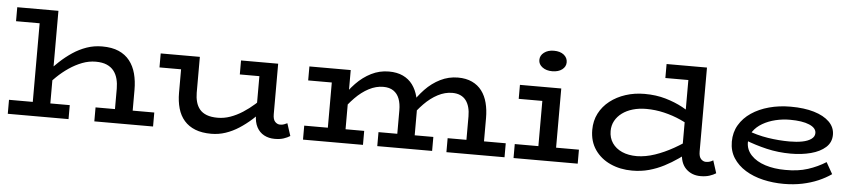

<svg xmlns="http://www.w3.org/2000/svg" viewBox="-43 -963 5466 1231"><g transform="rotate(5 2690.0 -347.0)"><path d="M709 0V-222Q709 -254 701.5 -283.5Q694 -313 677 -335Q660 -357 631.5 -369.5Q603 -382 560 -382Q516 -382 473 -365.5Q430 -349 389.5 -321.5Q349 -294 314 -260Q279 -226 250 -193V-283Q285 -322 323.5 -358Q362 -394 404 -422Q446 -450 493 -466.5Q540 -483 593 -483Q656 -483 699.5 -464Q743 -445 770.5 -410Q798 -375 810.5 -327.5Q823 -280 823 -224V0ZM27 0V-90H418V0ZM584 0V-90H962V0ZM293 -686V0H180V-596H28V-686Z M1337 14Q1277 14 1234 -3Q1191 -20 1163 -52Q1135 -84 1122 -129.5Q1109 -175 1109 -230V-471H1222V-240Q1222 -209 1229.5 -181.5Q1237 -154 1253.5 -134Q1270 -114 1298.5 -103Q1327 -92 1369 -92Q1410 -92 1450 -106Q1490 -120 1529 -145Q1568 -170 1603.5 -201.5Q1639 -233 1670 -267V-177Q1633 -138 1594.5 -103.5Q1556 -69 1515 -42.5Q1474 -16 1429.5 -1Q1385 14 1337 14ZM970 -381V-471H1200V-381ZM1745 11Q1707 11 1677 -5Q1647 -21 1630 -53Q1613 -85 1613 -132V-471H1726V-146Q1726 -112 1740 -97.5Q1754 -83 1772 -83Q1786 -83 1797 -87Q1808 -91 1818 -96L1844 -16Q1827 -5 1803 3Q1779 11 1745 11ZM1487 -381V-471H1710V-381Z M1927 -381V-471H2159V-381ZM2079 -27V-471H2193V-27ZM1927 0V-90H2313V0ZM2526 -27V-241Q2526 -284 2514 -315.5Q2502 -347 2476.5 -364.5Q2451 -382 2411 -382Q2364 -382 2318 -358Q2272 -334 2230.5 -291.5Q2189 -249 2151 -194V-283Q2184 -339 2228 -384.5Q2272 -430 2325 -456.5Q2378 -483 2438 -483Q2491 -483 2529 -465Q2567 -447 2591 -414.5Q2615 -382 2626.5 -337.5Q2638 -293 2638 -240V-27ZM2405 0V-90H2758V0ZM2971 -27V-241Q2971 -273 2964 -299Q2957 -325 2943 -343.5Q2929 -362 2907 -372Q2885 -382 2855 -382Q2808 -382 2762 -358Q2716 -334 2674.5 -291.5Q2633 -249 2596 -194V-283Q2629 -339 2672.5 -384.5Q2716 -430 2769.5 -456.5Q2823 -483 2883 -483Q2935 -483 2973.5 -465Q3012 -447 3036.5 -414.5Q3061 -382 3072.5 -337.5Q3084 -293 3084 -240V-27ZM2850 0V-90H3224V0Z M3434 -27V-471H3548V-27ZM3282 0V-90H3695V0ZM3282 -381V-471H3519V-381ZM3480 -576Q3442 -576 3417 -594.5Q3392 -613 3392 -641Q3392 -670 3417 -689Q3442 -708 3480 -708Q3521 -708 3544.5 -689Q3568 -670 3568 -641Q3568 -613 3544 -594.5Q3520 -576 3480 -576Z M4046 14Q3969 14 3906 -14.5Q3843 -43 3806 -96.5Q3769 -150 3769 -224Q3769 -283 3793.5 -330.5Q3818 -378 3861.5 -412Q3905 -446 3962 -464.5Q4019 -483 4084 -483Q4158 -483 4219.5 -465Q4281 -447 4330 -420.5Q4379 -394 4416 -367V-288Q4377 -315 4326 -338Q4275 -361 4218 -374.5Q4161 -388 4103 -388Q4056 -388 4016.5 -376.5Q3977 -365 3948 -343.5Q3919 -322 3903 -292.5Q3887 -263 3887 -227Q3887 -183 3909.5 -150Q3932 -117 3972.5 -99Q4013 -81 4069 -81Q4125 -82 4184 -102Q4243 -122 4302.5 -155.5Q4362 -189 4417 -230V-148Q4379 -119 4337.5 -90Q4296 -61 4250.5 -37.5Q4205 -14 4154.5 0Q4104 14 4046 14ZM4486 11Q4429 11 4392 -25.5Q4355 -62 4355 -132V-686H4467V-146Q4467 -112 4481 -97.5Q4495 -83 4513 -83Q4527 -83 4538.5 -87Q4550 -91 4559 -97L4585 -16Q4568 -5 4543.5 3Q4519 11 4486 11ZM4207 -596V-686H4451V-596Z M5022 14Q4952 14 4888 -1Q4824 -16 4774.5 -46.5Q4725 -77 4696 -122Q4667 -167 4667 -227Q4667 -287 4695 -334.5Q4723 -382 4772 -415Q4821 -448 4885.5 -465.5Q4950 -483 5024 -483Q5111 -483 5174.5 -464Q5238 -445 5273.5 -410Q5309 -375 5309 -327Q5309 -278 5273.5 -246Q5238 -214 5179 -198.5Q5120 -183 5050 -183Q4969 -183 4894.5 -200.5Q4820 -218 4749 -246V-311Q4824 -282 4895.5 -271Q4967 -260 5035 -260Q5081 -260 5117 -267Q5153 -274 5174.5 -289.5Q5196 -305 5196 -328Q5196 -361 5151 -380Q5106 -399 5027 -399Q4979 -399 4933.5 -388Q4888 -377 4851 -355.5Q4814 -334 4792 -303Q4770 -272 4770 -231Q4770 -184 4803.5 -148.5Q4837 -113 4894.5 -94.5Q4952 -76 5024 -76Q5106 -75 5169 -95.5Q5232 -116 5284 -149L5326 -75Q5289 -49 5242.5 -29Q5196 -9 5140.5 2.5Q5085 14 5022 14Z"/></g></svg>

Font: BioRhyme SemiExpanded Medium
Style: Regular
Weight: 500
Width: 6
Designer: Aoife Mooney
Foundry: Aoife Mooney Type
Version: Version 1.600;gftools[0.9.33]